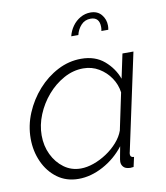

<svg xmlns="http://www.w3.org/2000/svg" viewBox="-83 -799 757 878"><g transform="rotate(-10 295.5 -360.0)"><path d="M212 10Q155 10 113.5 -20.5Q72 -51 49.5 -101Q27 -151 27 -209Q27 -270 51 -327Q75 -384 115.5 -429.5Q156 -475 208 -502Q260 -529 317 -529Q382 -529 424 -493Q466 -457 484 -407L508 -520H559L463 -72Q462 -69 461.5 -66Q461 -63 461 -60Q461 -45 478 -45L468 0Q462 0 457 1Q452 2 448 1Q430 0 421 -10Q412 -20 412 -34Q412 -39 413 -45Q414 -51 416.5 -64.5Q419 -78 424 -104Q384 -52 326.5 -21Q269 10 212 10ZM230 -35Q258 -35 289.5 -46Q321 -57 350.5 -76.5Q380 -96 402.5 -121.5Q425 -147 435 -175L471 -346Q466 -383 445 -414Q424 -445 391.5 -464.5Q359 -484 319 -484Q272 -484 228.5 -460Q185 -436 151.5 -397Q118 -358 98.5 -310.5Q79 -263 79 -215Q79 -166 98.5 -125.5Q118 -85 152 -60Q186 -35 230 -35ZM291 -638Q297 -663 312 -684Q327 -705 349 -717.5Q371 -730 396 -730Q429 -730 447 -708Q465 -686 465 -657Q465 -652 464.5 -647.5Q464 -643 463 -638H431Q432 -643 432.5 -647Q433 -651 433 -656Q433 -702 392 -702Q365 -702 347.5 -683Q330 -664 324 -638Z"/></g></svg>

Font: Raleway Thin Light
Style: Italic
Weight: 300
Italic angle: -12°
Version: Version 4.026